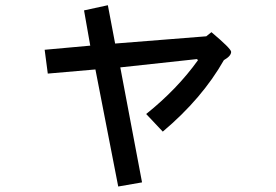

<svg xmlns="http://www.w3.org/2000/svg" viewBox="-20 -633 1040 724"><path d="M824.2 -406.2Q742.2 -261.7 593.8 -136.7L531.2 -203.1Q648.4 -296.9 726.6 -406.2L722.7 -410.2L433.6 -378.9L515.6 54.7L425.8 70.3L339.8 -371.1L160.2 -355.5L148.4 -445.3L320.3 -460.9L296.9 -593.8L386.7 -613.3L414.1 -468.8L757.8 -496.1L777.3 -511.7Q851.6 -449.2 851.6 -437.5Q851.6 -421.9 824.2 -406.2Z"/></svg>

Font: WenQuanYi Micro Hei Mono
Style: Regular
Weight: 400
Foundry: Ascender Corporation
Version: Version 0.2.0-beta